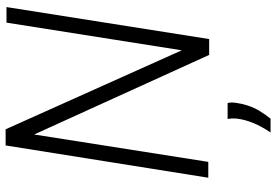

<svg xmlns="http://www.w3.org/2000/svg" viewBox="-166 -576 959 666"><g transform="rotate(-90 313.0 -243.5)"><path d="M29 0 141 -703H197L471 -92L567 -700H621L510 3H455L179 -604L84 0ZM233 67H288Q290 74 290 81Q290 88 289 95Q286 117 279 138Q272 159 260.5 178Q249 197 234 216H186Q207 185 219 155.5Q231 126 234 99Q235 89 234.5 81Q234 73 233 67Z"/></g></svg>

Font: Georama ExtraCondensed Thin Light
Style: Italic
Weight: 300
Italic angle: -9°
Version: Version 1.001